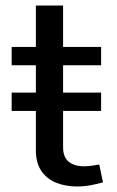

<svg xmlns="http://www.w3.org/2000/svg" viewBox="-20 -675 428 700"><path d="M22.5 -270.5V-337.4H348.6V-270.5ZM341.8 -75.2 355.5 -10.3Q334 -3.9 309.8 0.5Q285.6 4.9 261.2 4.9Q219.7 4.9 185.5 -8.5Q151.4 -22 131.1 -51.3Q110.8 -80.6 110.8 -127.4V-437H22.5V-503.9H110.8V-654.8H210V-503.9H348.6V-437H210V-138.2Q210 -102.5 230.2 -85.7Q250.5 -68.8 286.1 -68.8Q300.3 -68.8 315.7 -71Q331.1 -73.2 341.8 -75.2Z"/></svg>

Font: Estedad-FD Medium
Style: Regular
Weight: 500
Designer: Amin Abedi
Version: Version 7.3